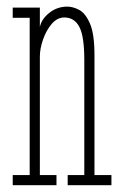

<svg xmlns="http://www.w3.org/2000/svg" viewBox="-20 -546 363 566"><path d="M17.5 0V-30H67.5V-493.5H17.5V-523.5H97.5V-466.5Q102.5 -490 125.5 -508.2Q148.5 -526.5 178.5 -526.5Q195 -526.5 213.5 -516.8Q232 -507 245.2 -476.5Q258.5 -446 258.5 -383.5V-30H308.5V0H179.5V-30H228.5V-370Q228.5 -438.5 214 -466.5Q199.5 -494.5 169.5 -494.5Q148.5 -494.5 132.2 -475.2Q116 -456 106.8 -429.2Q97.5 -402.5 97.5 -379V-30H146.5V0Z"/></svg>

Font: Imbue 10pt Thin
Style: Regular
Weight: 100
Designer: Tyler Finck
Foundry: Etcetera Type Company
Version: Version 1.102; ttfautohint (v1.8.3)